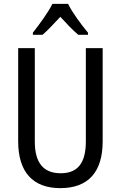

<svg xmlns="http://www.w3.org/2000/svg" viewBox="-20 -963 625 993"><path d="M332 -943H251C230 -900 186 -840 150 -794V-783H200C227 -806 259 -841 292 -876C324 -841 355 -808 385 -783H435V-794C400 -836 354 -898 332 -943ZM511 -232V-714H424V-232C424 -121 383 -67 294 -67C206 -67 160 -119 160 -231V-714H74V-232C74 -73 150 10 292 10C438 10 511 -75 511 -232Z"/></svg>

Font: Noto Sans Sinhala UI Condensed
Style: Regular
Weight: 400
Width: 3
Designer: Jelle Bosma - Monotype Design Team
Foundry: Monotype Imaging Inc.
Version: Version 2.006